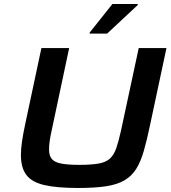

<svg xmlns="http://www.w3.org/2000/svg" viewBox="-20 -927 852 955"><path d="M369 8Q263 8 200.5 -6.5Q138 -21 111 -57Q84 -93 84 -156Q84 -186 89.5 -223.5Q95 -261 105 -308L186 -688H324L237 -278Q230 -247 227 -224.5Q224 -202 224 -183Q224 -153 237.5 -136.5Q251 -120 284.5 -113.5Q318 -107 374 -107Q434 -107 470.5 -113.5Q507 -120 527 -138.5Q547 -157 558.5 -190.5Q570 -224 582 -278L670 -688H808L727 -308Q711 -231 695.5 -177Q680 -123 657.5 -87Q635 -51 599 -30Q563 -9 507.5 -0.5Q452 8 369 8ZM426 -760V-765L539 -907H665V-902L513 -760Z"/></svg>

Font: Saira Expanded SemiBold
Style: Italic
Weight: 600
Width: 7
Italic angle: -12°
Designer: Hector Gatti with collaboration of the Omnibus-Type team
Foundry: Omnibus-Type
Version: Version 1.101